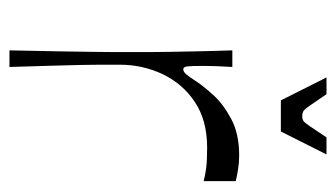

<svg xmlns="http://www.w3.org/2000/svg" viewBox="-176 -552 727 416"><g transform="rotate(90 188.0 -343.5)"><path d="M88.6 0Q90.3 -68.4 90.8 -109.7Q91.3 -151 91.8 -176.9Q92.3 -202.7 92.3 -222.2Q92.3 -241.7 92.3 -265.6Q92.3 -289.4 92.3 -308.3Q92.3 -327.1 91.8 -349Q91.3 -370.9 90.8 -402.1Q90.3 -433.3 88.6 -482.9H124.6Q123.6 -466.4 122.9 -449.4Q122.3 -432.3 122.3 -421Q122.3 -393.4 123.4 -385Q124.4 -376.6 129.7 -376.6Q134.7 -376.6 140.1 -382.6Q145.6 -388.7 156.7 -406Q166 -420.1 185.4 -441.6Q204.7 -463.1 237 -480.4Q269.3 -497.7 316.3 -497.7Q332 -497.7 347.1 -495.2Q362.3 -492.7 371.9 -490.3V-420.8Q359.9 -424 344.4 -426.1Q329 -428.3 299.6 -428.3Q240.3 -428.3 200.5 -401.7Q160.7 -375.1 140.2 -331.8Q119.7 -288.4 119.7 -239Q119.7 -215.4 119.7 -197.6Q119.7 -179.7 120.2 -157.1Q120.7 -134.6 121.7 -98.1Q122.7 -61.6 124.6 0ZM197 -588 147.3 -686.9H183.6Q201.4 -660.6 209.2 -649.5Q217 -638.4 221.2 -636.4Q225.4 -634.3 230.7 -634.3Q237 -634.3 240.7 -636.4Q244.4 -638.4 252.1 -649.5Q259.7 -660.6 277.1 -686.9H314.1L264.4 -588Z"/></g></svg>

Font: Ojuju ExtraLight
Style: Regular
Weight: 200
Designer: Chisaokwu Joboson, Mirko Velimirovic
Foundry: Udi Foundry
Version: Version 1.000